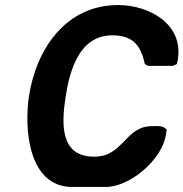

<svg xmlns="http://www.w3.org/2000/svg" viewBox="-20 -734 727 761"><path d="M95 -354C75 -225 92 7 266 7H399C497 7 622 -103 637 -197L641 -220C626 -238 603 -234 582 -234C476 -234 469 -113 354 -113C219 -113 223 -239 240 -350C256 -454 294 -594 425 -594C505 -594 538 -556 554 -480L566 -473H666L681 -480C681 -481 684 -494 685 -499C707 -640 570 -714 448 -714C242 -714 124 -541 95 -354Z"/></svg>

Font: Asimov Print
Style: CIt
Weight: 500
Designer: Google
Version: Version 2.000980: 2014